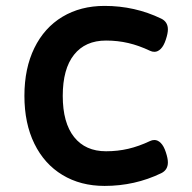

<svg xmlns="http://www.w3.org/2000/svg" viewBox="-20 -610 640 641"><path d="M518.1 -547.9Q540.5 -537.1 540.5 -511.7Q540.5 -498.5 533.7 -478Q526.9 -457 516.8 -447Q506.8 -437 495.6 -437Q487.8 -437 481 -440.4Q443.8 -458 408.4 -466.3Q373 -474.6 334 -474.6Q264.6 -474.6 227.1 -427.2Q189.5 -379.9 189.5 -290Q189.5 -200.2 227.3 -152.6Q265.1 -105 334 -105Q373 -105 408.4 -113.3Q443.8 -121.6 481 -139.2Q487.8 -142.6 495.6 -142.6Q506.8 -142.6 516.8 -132.6Q526.9 -122.6 533.7 -101.6Q540.5 -81.1 540.5 -67.9Q540.5 -42.5 518.1 -31.7Q430.2 10.7 329.1 10.7Q249 10.7 188.5 -25.9Q127.9 -62.5 94.7 -130.4Q61.5 -198.2 61.5 -290Q61.5 -381.8 94.7 -449.7Q127.9 -517.6 188.5 -554Q249 -590.3 329.1 -590.3Q430.2 -590.3 518.1 -547.9Z"/></svg>

Font: Courier Prime Sans
Style: Bold
Weight: 700
Designer: Alan Dague-Greene
Foundry: Quote-Unquote Apps
Version: Version 3.020